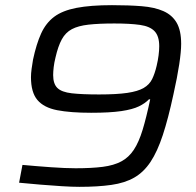

<svg xmlns="http://www.w3.org/2000/svg" viewBox="-20 -716 760 744"><path d="M288 8Q259 8 219.5 5.5Q180 3 137 -0.5Q94 -4 54 -8L67 -77Q121 -72 177.5 -68Q234 -64 273 -64Q335 -64 378 -69.5Q421 -75 450 -90.5Q479 -106 498.5 -135.5Q518 -165 532.5 -212.5Q547 -260 562 -331H557Q543 -316 518.5 -304Q494 -292 450 -285.5Q406 -279 333 -279Q253 -279 201.5 -289Q150 -299 125 -328.5Q100 -358 100 -417Q100 -431 102.5 -449.5Q105 -468 108 -485Q121 -546 139.5 -586.5Q158 -627 190 -651Q222 -675 276.5 -685.5Q331 -696 414 -696Q479 -696 529 -692Q579 -688 613 -673Q647 -658 664.5 -628Q682 -598 682 -546Q682 -516 674.5 -466.5Q667 -417 652 -350Q632 -257 611 -193Q590 -129 563.5 -89Q537 -49 500.5 -28Q464 -7 411.5 0.5Q359 8 288 8ZM364 -350Q432 -350 473 -356Q514 -362 536.5 -375Q559 -388 569.5 -409.5Q580 -431 587 -461Q592 -482 594.5 -501.5Q597 -521 597 -537Q597 -576 579 -595Q561 -614 522.5 -619.5Q484 -625 423 -625Q363 -625 323 -620.5Q283 -616 258.5 -603Q234 -590 219.5 -563.5Q205 -537 195 -493Q190 -473 188 -455.5Q186 -438 186 -425Q186 -391 202.5 -375Q219 -359 258 -354.5Q297 -350 364 -350Z"/></svg>

Font: Saira SemiExpanded
Style: Italic
Weight: 400
Width: 6
Italic angle: -12°
Designer: Hector Gatti with collaboration of the Omnibus-Type team
Foundry: Omnibus-Type
Version: Version 1.101